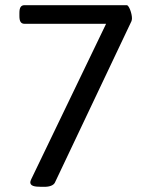

<svg xmlns="http://www.w3.org/2000/svg" viewBox="-20 -720 575 742"><path d="M470 -700H75C61 -700 55 -691 55 -670V-658C55 -637 61 -628 75 -628H390L101 -28C99 -23 97 -19 97 -16C97 -2 111 2 140 2H152C172 2 187 -4 192 -14L488 -638C489 -641 490 -645 490 -649C490 -669 478 -700 470 -700Z"/></svg>

Font: Asap
Style: Regular
Weight: 400
Designer: Pablo Cosgaya
Foundry: Pablo Cosgaya
Version: Version 1.007;PS 001.007;hotconv 1.0.70;makeotf.lib2.5.58329